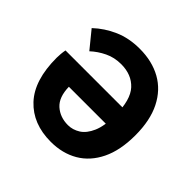

<svg xmlns="http://www.w3.org/2000/svg" viewBox="-173 -855 1038 1038"><g transform="rotate(45 346.0 -336.0)"><path d="M348.1 12.2Q210.4 12.2 129.9 -74Q49.3 -160.2 49.3 -331.5Q49.3 -345.7 50.8 -362.1Q52.2 -378.4 55.2 -393.6H517.1V-267.6H207Q208.5 -189.5 249 -153.3Q289.6 -117.2 350.1 -117.2Q386.2 -117.2 419.2 -137.9Q452.1 -158.7 472.9 -206.5Q493.7 -254.4 493.7 -335.9Q493.7 -453.6 447.3 -503.9Q400.9 -554.2 320.8 -554.2Q269 -554.2 226.1 -533.4Q183.1 -512.7 149.4 -481.4L69.8 -579.1Q120.6 -627 185.8 -655.5Q251 -684.1 333 -684.1Q427.7 -684.1 498.3 -644.8Q568.8 -605.5 607.9 -527.8Q647 -450.2 647 -335.9Q647 -221.2 609.1 -143.8Q571.3 -66.4 504.2 -27.1Q437 12.2 348.1 12.2Z"/></g></svg>

Font: Akatab Black
Style: Regular
Weight: 900
Designer: SIL Global
Foundry: SIL Global
Version: Version 4.000